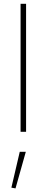

<svg xmlns="http://www.w3.org/2000/svg" viewBox="-20 -701 248 1021"><path d="M85 106.4H117.2L62.5 300.8L40.5 296.9ZM118.7 0H89.4V-680.7H118.7Z"/></svg>

Font: Estedad-FD Thin
Style: Regular
Weight: 100
Designer: Amin Abedi
Version: Version 7.3